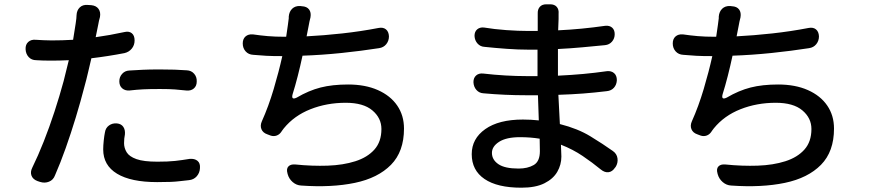

<svg xmlns="http://www.w3.org/2000/svg" viewBox="-20 -820 4040 893"><path d="M535 -442Q535 -462 548 -476.5Q561 -491 581 -492Q614 -494 644 -495.5Q674 -497 722 -497Q766 -497 792 -496Q818 -495 849 -493Q870 -492 883 -477Q896 -462 895 -441Q895 -420 881.5 -408.5Q868 -397 847 -399Q818 -402 793.5 -404Q769 -406 724 -406Q675 -406 645.5 -404.5Q616 -403 581 -399Q561 -398 548 -409.5Q535 -421 535 -442ZM524 -246Q544 -244 553.5 -230Q563 -216 561 -195Q557 -176 557 -154Q557 -132 569 -112Q581 -92 614.5 -80Q648 -68 712 -68Q762 -68 794 -71.5Q826 -75 862 -81Q885 -83 898.5 -72Q912 -61 910 -38Q909 -16 895 0Q881 16 858 18Q837 20 817.5 22.5Q798 25 773.5 26Q749 27 711 27Q589 27 524.5 -12Q460 -51 460 -125Q460 -143 462.5 -166.5Q465 -190 468 -204Q471 -225 487 -236.5Q503 -248 524 -246ZM220 -632Q270 -632 320 -635Q328 -682 332 -711Q334 -724 335 -733.5Q336 -743 336 -749Q337 -772 351 -785.5Q365 -799 388 -797L404 -796Q427 -794 438 -779Q449 -764 445 -741Q443 -734 440.5 -724Q438 -714 437 -706L425 -647Q490 -656 559 -671Q580 -676 593 -665.5Q606 -655 606 -632Q606 -610 593 -594Q580 -578 559 -573Q481 -558 405 -549Q397 -516 389.5 -483Q382 -450 373 -418Q355 -348 332.5 -274Q310 -200 285.5 -131Q261 -62 236 -5Q228 17 208 25Q188 33 166 26L154 22Q133 14 126.5 -3Q120 -20 130 -40Q157 -95 183.5 -162Q210 -229 233.5 -301Q257 -373 276 -443L300 -540Q258 -538 219 -538Q200 -538 180.5 -538.5Q161 -539 149 -540Q127 -540 113.5 -554.5Q100 -569 99 -591Q98 -613 111.5 -625Q125 -637 146 -635Q160 -634 182 -633Q204 -632 220 -632Z M1109 -618Q1109 -639 1122 -650.5Q1135 -662 1157 -660Q1191 -655 1225.5 -652Q1260 -649 1306 -649H1311L1319 -704Q1321 -722 1322 -727.5Q1323 -733 1323 -735Q1323 -737 1323 -743Q1325 -766 1339 -779.5Q1353 -793 1376 -792L1384 -791Q1407 -790 1417.5 -776Q1428 -762 1424 -739Q1422 -732 1419.5 -720.5Q1417 -709 1415 -697L1406 -651Q1485 -655 1571.5 -664.5Q1658 -674 1741 -690Q1762 -694 1775 -683.5Q1788 -673 1789 -651Q1789 -630 1776.5 -614.5Q1764 -599 1743 -596Q1660 -583 1568 -573.5Q1476 -564 1387 -561Q1377 -514 1365 -467Q1353 -420 1341 -382Q1333 -353 1360 -366Q1416 -399 1471 -413Q1526 -427 1599 -427Q1679 -427 1737.5 -401Q1796 -375 1827.5 -329Q1859 -283 1859 -222Q1859 -115 1798.5 -53.5Q1738 8 1630.5 30.5Q1523 53 1381 43Q1359 42 1341.5 27Q1324 12 1318 -10L1317 -14Q1311 -35 1321.5 -46Q1332 -57 1354 -55Q1432 -47 1504 -49.5Q1576 -52 1632.5 -70Q1689 -88 1721.5 -124.5Q1754 -161 1754 -220Q1754 -271 1712 -306.5Q1670 -342 1588 -342Q1500 -342 1424 -312Q1348 -282 1300 -223Q1295 -216 1292.5 -213Q1290 -210 1287 -205Q1279 -194 1266.5 -189.5Q1254 -185 1240 -189L1224 -195Q1203 -202 1196 -219Q1189 -236 1198 -256Q1229 -325 1253 -406Q1277 -487 1293 -559Q1246 -559 1218.5 -560.5Q1191 -562 1158 -565Q1136 -566 1122.5 -581Q1109 -596 1109 -618Z M2490 -175Q2446 -182 2399 -182Q2335 -182 2301.5 -160.5Q2268 -139 2268 -109Q2268 -77 2298 -56.5Q2328 -36 2392 -36Q2434 -36 2462.5 -52.5Q2491 -69 2491 -117ZM2182 -438Q2182 -458 2194.5 -469Q2207 -480 2227 -478Q2278 -472 2330.5 -469Q2383 -466 2429 -466H2480V-589H2439Q2390 -589 2335.5 -593Q2281 -597 2234 -602Q2214 -603 2201 -617.5Q2188 -632 2187 -653Q2187 -673 2199.5 -683.5Q2212 -694 2231 -692Q2279 -684 2334.5 -680Q2390 -676 2438 -676H2481V-737Q2481 -742 2481 -747Q2481 -752 2481 -756Q2480 -776 2490.5 -788Q2501 -800 2521 -800H2539Q2559 -800 2569.5 -788Q2580 -776 2578 -756Q2578 -752 2578 -747Q2578 -742 2578 -732L2576 -679Q2684 -684 2795 -700Q2815 -702 2827 -691.5Q2839 -681 2839 -661Q2839 -641 2826.5 -626.5Q2814 -612 2794 -610Q2742 -605 2688.5 -600Q2635 -595 2575 -592V-468Q2638 -471 2692.5 -476Q2747 -481 2803 -489Q2823 -491 2836 -480Q2849 -469 2849 -447Q2848 -426 2835.5 -412Q2823 -398 2802 -396Q2744 -389 2691.5 -385Q2639 -381 2577 -379L2584 -243Q2667 -222 2726 -186Q2785 -150 2830 -118Q2849 -105 2852 -83.5Q2855 -62 2843 -43L2841 -41Q2828 -21 2810 -19Q2792 -17 2774 -32Q2735 -64 2690 -94.5Q2645 -125 2589 -147L2591 -92Q2591 -54 2572 -21Q2553 12 2512 32.5Q2471 53 2405 53Q2293 53 2233.5 12.5Q2174 -28 2174 -103Q2174 -175 2237 -219.5Q2300 -264 2412 -264Q2450 -264 2486 -260L2482 -377H2427Q2328 -377 2229 -386Q2209 -387 2196 -401.5Q2183 -416 2182 -438Z M3109 -618Q3109 -639 3122 -650.5Q3135 -662 3157 -660Q3191 -655 3225.5 -652Q3260 -649 3306 -649H3311L3319 -704Q3321 -722 3322 -727.5Q3323 -733 3323 -735Q3323 -737 3323 -743Q3325 -766 3339 -779.5Q3353 -793 3376 -792L3384 -791Q3407 -790 3417.5 -776Q3428 -762 3424 -739Q3422 -732 3419.5 -720.5Q3417 -709 3415 -697L3406 -651Q3485 -655 3571.5 -664.5Q3658 -674 3741 -690Q3762 -694 3775 -683.5Q3788 -673 3789 -651Q3789 -630 3776.5 -614.5Q3764 -599 3743 -596Q3660 -583 3568 -573.5Q3476 -564 3387 -561Q3377 -514 3365 -467Q3353 -420 3341 -382Q3333 -353 3360 -366Q3416 -399 3471 -413Q3526 -427 3599 -427Q3679 -427 3737.5 -401Q3796 -375 3827.5 -329Q3859 -283 3859 -222Q3859 -115 3798.5 -53.5Q3738 8 3630.5 30.5Q3523 53 3381 43Q3359 42 3341.5 27Q3324 12 3318 -10L3317 -14Q3311 -35 3321.5 -46Q3332 -57 3354 -55Q3432 -47 3504 -49.5Q3576 -52 3632.5 -70Q3689 -88 3721.5 -124.5Q3754 -161 3754 -220Q3754 -271 3712 -306.5Q3670 -342 3588 -342Q3500 -342 3424 -312Q3348 -282 3300 -223Q3295 -216 3292.5 -213Q3290 -210 3287 -205Q3279 -194 3266.5 -189.5Q3254 -185 3240 -189L3224 -195Q3203 -202 3196 -219Q3189 -236 3198 -256Q3229 -325 3253 -406Q3277 -487 3293 -559Q3246 -559 3218.5 -560.5Q3191 -562 3158 -565Q3136 -566 3122.5 -581Q3109 -596 3109 -618Z"/></svg>

Font: Chiron GoRound TC M
Style: Regular
Weight: 500
Designer: Ryoko NISHIZUKA 西塚涼子 (kana, bopomofo & ideographs); Paul D. Hunt (Latin, Greek & Cyrillic); Sandoll Communications 산돌커뮤니
Foundry: Adobe
Version: Version 1.000;hotconv 1.1.1;makeotfexe 2.6.0